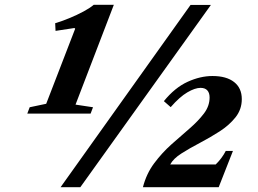

<svg xmlns="http://www.w3.org/2000/svg" viewBox="-20 -782 1077 802"><path d="M233 0 776 -761.5H861L315.5 0ZM94 -307.5 104 -334 173 -348.5 294 -662 291 -665 212 -653 210.5 -685Q237.5 -693 269.2 -706Q301 -719 328.8 -734Q356.5 -749 371.5 -762H455.5L295.5 -345L368.5 -334L358.5 -307.5ZM577 0Q591.5 -56.5 624 -100Q656.5 -143.5 696 -178.8Q735.5 -214 771.8 -245.2Q808 -276.5 831.8 -307.8Q855.5 -339 855.5 -375Q855.5 -394 846 -404.5Q836.5 -415 817.5 -415Q794.5 -415 762.5 -396.2Q730.5 -377.5 693 -334.5L664.5 -359.5Q710.5 -416 763.5 -440.2Q816.5 -464.5 867.5 -464.5Q926 -464.5 958 -439.2Q990 -414 990 -368Q990 -325 963.8 -292Q937.5 -259 897.5 -233.2Q857.5 -207.5 815 -185.2Q772.5 -163 738.2 -141.2Q704 -119.5 691 -95H881Q907.5 -121 923 -151.5H953L893.5 0Z"/></svg>

Font: Libre Caslon Text
Style: Italic
Weight: 400
Italic angle: -22.583°
Designer: Pablo Impallari, Rodrigo Fuenzalida, Katja Schimmel
Foundry: Pablo Impallari, Rodrigo Fuenzalida
Version: Version 2.000